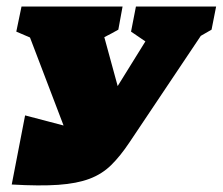

<svg xmlns="http://www.w3.org/2000/svg" viewBox="-20 -564 683 589"><path d="M16 2 57 -210 175 -179 72 -449 30 -467 46 -544H356L343 -473Q322 -461 300 -450L341 -300L426 -437L382 -467L397 -544H643L629 -473Q612 -463 596 -454L377 -127Q349 -85 321 -57.5Q293 -30 254.5 -15.5Q216 -1 159 3Q102 7 16 2Z"/></svg>

Font: Piazzolla SC Black
Style: Italic
Weight: 900
Italic angle: -11.3°
Designer: Juan Pablo del Peral
Foundry: Huerta Tipografica
Version: Version 1.330